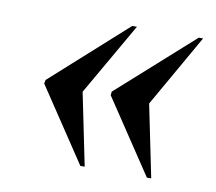

<svg xmlns="http://www.w3.org/2000/svg" viewBox="-54 -532 588 523"><g transform="rotate(10 239.5 -270.0)"><path d="M383 -70H395L354 -270L468 -470H456L248 -284L247 -274ZM199 -70H211L170 -270L285 -470H272L65 -284L63 -274Z"/></g></svg>

Font: Noto Serif Display Condensed
Style: Bold Italic
Weight: 700
Width: 3
Italic angle: -12°
Designer: Monotype Design Team
Foundry: Monotype Imaging Inc.
Version: Version 2.009